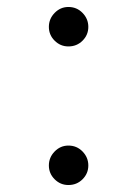

<svg xmlns="http://www.w3.org/2000/svg" viewBox="-20 -519 353 550"><path d="M120 -442Q120 -465 136.5 -482Q153 -499 176 -499Q200 -499 216.5 -482Q233 -465 233 -442Q233 -419 216.5 -402.5Q200 -386 176 -386Q153 -386 136.5 -402.5Q120 -419 120 -442ZM120 -45Q120 -68 136.5 -85Q153 -102 176 -102Q200 -102 216.5 -85Q233 -68 233 -45Q233 -22 216.5 -5.5Q200 11 176 11Q153 11 136.5 -5.5Q120 -22 120 -45Z"/></svg>

Font: Snippet
Style: Regular
Weight: 400
Designer: Gesine Todt
Foundry: Gesine Todt
Version: Version 1.000